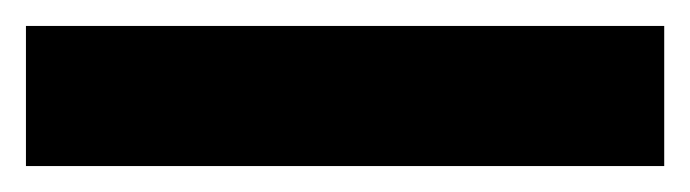

<svg xmlns="http://www.w3.org/2000/svg" viewBox="-22 50 532 148"><path d="M490 178V70H-2V178Z"/></svg>

Font: Noto Sans Lao Looped SemiCondensed ExtraBold
Style: Regular
Weight: 800
Width: 4
Designer: Mark Frömberg, Ben Mitchell
Foundry: The Fontpad Ltd
Version: Version 1.002